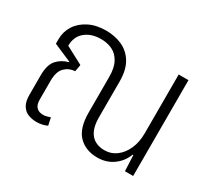

<svg xmlns="http://www.w3.org/2000/svg" viewBox="-115 -749 1040 951"><g transform="rotate(30 405.5 -273.5)"><path d="M175 8Q148 8 126 -1Q104 -10 91 -32Q78 -54 78 -91V-202Q78 -263 103 -291Q128 -319 166 -329L167 -332L65 -376V-402Q65 -445 87.5 -480Q110 -515 151.5 -536Q193 -557 249 -557Q299 -557 340.5 -538.5Q382 -520 407 -479Q432 -438 432 -372V-167Q432 -103 459 -71Q486 -39 537 -39Q574 -39 603.5 -61Q633 -83 650.5 -122Q668 -161 668 -212V-548H724V0H677L673 -90H669Q652 -45 613.5 -17.5Q575 10 524 10Q457 10 416.5 -31Q376 -72 376 -162V-365Q376 -418 358.5 -449.5Q341 -481 312.5 -494.5Q284 -508 248 -508Q193 -508 158 -479Q123 -450 123 -398L223 -345L216 -306Q182 -304 158 -280.5Q134 -257 134 -203V-96Q134 -67 147.5 -53Q161 -39 186 -39Q196 -39 207 -42Q218 -45 226 -48L235 -5Q220 2 205 5Q190 8 175 8Z"/></g></svg>

Font: Noto Sans Thai SemiCondensed Light
Style: Regular
Weight: 300
Width: 4
Designer: Monotype Design Team
Foundry: Monotype Imaging Inc.
Version: Version 2.001